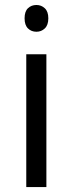

<svg xmlns="http://www.w3.org/2000/svg" viewBox="-20 -754 293 774"><path d="M167 0H85.9V-535.2H167ZM79.1 -680.2Q79.1 -708 92.8 -720.9Q106.4 -733.9 127 -733.9Q146.5 -733.9 160.6 -720.7Q174.8 -707.5 174.8 -680.2Q174.8 -652.8 160.6 -639.4Q146.5 -626 127 -626Q106.4 -626 92.8 -639.4Q79.1 -652.8 79.1 -680.2Z"/></svg>

Font: f02265186
Style: Regular
Weight: 400
Foundry: Ascender Corporation
Version: Version 1.10